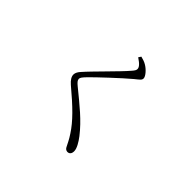

<svg xmlns="http://www.w3.org/2000/svg" viewBox="-183 -1049 1365 1365"><g transform="rotate(45 500.0 -366.5)"><path d="M517 -773C561 -744 573 -726 573 -710C573 -699 567 -689 549 -669C501 -612 353 -469 303 -411C289 -396 278 -378 278 -361C278 -339 292 -318 317 -296C440 -193 511 -123 559 -49C587 -8 596 18 607 37C612 49 623 59 637 59C656 59 668 46 668 21C668 -7 644 -47 618 -81C547 -172 465 -236 360 -322C338 -340 327 -352 327 -366C327 -377 333 -387 362 -417C403 -459 539 -587 605 -642C637 -668 651 -676 651 -694C651 -716 616 -754 586 -771C568 -782 551 -786 530 -792Z"/></g></svg>

Font: Noto Serif CJK SC Light
Style: Regular
Weight: 300
Designer: Ryoko NISHIZUKA 西塚涼子 (kana & ideographs); Frank Grießhammer (Latin, Greek & Cyrillic); Wenlong ZHANG 张文龙 (bopomofo); San
Foundry: Adobe
Version: Version 2.001;hotconv 1.1.0;makeotfexe 2.6.0